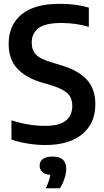

<svg xmlns="http://www.w3.org/2000/svg" viewBox="-20 -770 559 1032"><path d="M223 9.5Q179 9.5 131 2Q83 -5.5 41.5 -20V-123.5Q132.5 -93.5 222.5 -93.5Q298.5 -93.5 333.5 -121.2Q368.5 -149 368.5 -200.5Q368.5 -244 342.8 -268.5Q317 -293 251 -313L204.5 -326.5Q119.5 -351.5 73 -401.5Q26.5 -451.5 26.5 -534Q26.5 -634.5 95.2 -692Q164 -749.5 301 -749.5Q390 -749.5 457.5 -729V-625.5Q424 -636 385.8 -641.2Q347.5 -646.5 309.5 -646.5Q223 -646.5 186.8 -618.2Q150.5 -590 150.5 -542Q150.5 -500 173.8 -476.2Q197 -452.5 258 -434.5L304 -420.5Q397.5 -394 445 -343.8Q492.5 -293.5 492.5 -210Q492.5 -107 422 -48.8Q351.5 9.5 223 9.5ZM226 242Q246 200.5 250.5 170Q221 167.5 207 154.2Q193 141 193 120.5Q193 98 210.2 84.8Q227.5 71.5 263.5 71.5Q336 71.5 336 137.5Q336 161.5 326.5 190.2Q317 219 302 242Z"/></svg>

Font: Encode Sans Semi Condensed SemiBold
Style: Regular
Weight: 600
Width: 4
Designer: Multiple Designers
Foundry: Impallari Type
Version: Version 3.000; ttfautohint (v1.8.3) -l 8 -r 50 -G 200 -x 14 